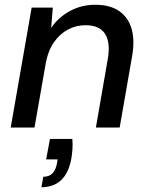

<svg xmlns="http://www.w3.org/2000/svg" viewBox="-20 -536 628 807"><path d="M25 0 113 -504H202L195 -419Q226 -464 274.5 -490Q323 -516 380 -516Q443 -516 481.5 -489Q520 -462 533.5 -413.5Q547 -365 535 -298L483 0H383L433 -288Q445 -356 422 -393Q399 -430 339 -430Q300 -430 266 -412Q232 -394 207.5 -359.5Q183 -325 173 -274L125 0ZM154 251 162 207Q187 207 201 192Q215 177 220 148L222 134H174L190 48H284Q286 70 284.5 91Q283 112 280 130Q269 191 237 221Q205 251 154 251Z"/></svg>

Font: DM Sans Medium
Style: Italic
Weight: 500
Italic angle: -10°
Designer: Colophon Foundry, Jonny Pinhorn
Foundry: Colophon Foundry
Version: Version 4.004;gftools[0.9.30]